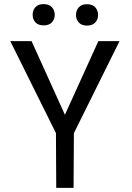

<svg xmlns="http://www.w3.org/2000/svg" viewBox="-20 -910 640 930"><path d="M294.4 -354 132.8 -710.9H29.8L251 -265.1L252.4 0H336.4L337.9 -265.1L559.1 -710.9H456.5ZM138.2 -838.4Q138.2 -816.4 151.6 -801.8Q165 -787.1 191.4 -787.1Q217.8 -787.1 231.4 -801.8Q245.1 -816.4 245.1 -838.4Q245.1 -860.4 231.4 -875.2Q217.8 -890.1 191.4 -890.1Q165 -890.1 151.6 -875.2Q138.2 -860.4 138.2 -838.4ZM348.1 -837.4Q348.1 -815.9 361.6 -801Q375 -786.1 401.4 -786.1Q427.7 -786.1 441.4 -801Q455.1 -815.9 455.1 -837.4Q455.1 -859.4 441.4 -874.5Q427.7 -889.6 401.4 -889.6Q375 -889.6 361.6 -874.5Q348.1 -859.4 348.1 -837.4Z"/></svg>

Font: RobotoMono Nerd Font
Style: Regular
Weight: 400
Monospace: yes
Designer: Google
Version: Version 3.000;Nerd Fonts 3.2.1